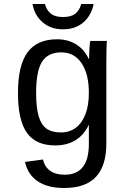

<svg xmlns="http://www.w3.org/2000/svg" viewBox="-20 -733 640 960"><path d="M300.3 207Q218.3 207 168.5 173.3Q118.7 139.6 105 76.7L194.8 64.5Q203.1 101.1 230.7 120.8Q258.3 140.6 303.2 140.6Q424.3 140.6 424.3 -13.2V-107.9H423.3Q399.4 -57.6 356.9 -31.7Q314.5 -5.9 255.9 -5.9Q159.2 -5.9 114.5 -69.1Q69.8 -132.3 69.8 -268.1Q69.8 -406.2 117.7 -471.4Q165.5 -536.6 265.1 -536.6Q320.3 -536.6 361.1 -511Q401.9 -485.4 423.8 -438H425.3Q425.3 -452.6 427.2 -487.5Q429.2 -522.5 431.2 -528.3H514.6Q511.7 -502 511.7 -418.9V-15.6Q511.7 95.2 460 151.1Q408.2 207 300.3 207ZM424.3 -269Q424.3 -363.3 387.7 -417.2Q351.1 -471.2 287.1 -471.2Q220.2 -471.2 190.4 -424.6Q160.6 -377.9 160.6 -269Q160.6 -195.3 173.1 -152.6Q185.5 -109.9 211.9 -90.3Q238.3 -70.8 285.6 -70.8Q327.1 -70.8 358.6 -94Q390.1 -117.2 407.2 -161.9Q424.3 -206.5 424.3 -269ZM294.9 -586.4Q234.4 -586.4 193.6 -621.1Q152.8 -655.8 142.6 -712.9H204.6Q212.9 -682.1 233.9 -665Q254.9 -647.9 294.9 -647.9Q336.4 -647.9 357.2 -665Q377.9 -682.1 386.2 -712.9H448.2Q436.5 -654.8 396.2 -620.6Q356 -586.4 294.9 -586.4Z"/></svg>

Font: Cousine
Style: Regular
Weight: 400
Monospace: yes
Designer: Steve Matteson
Foundry: Monotype Imaging Inc.
Version: Version 1.21